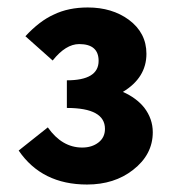

<svg xmlns="http://www.w3.org/2000/svg" viewBox="-20 -906 472 514"><path d="M213 -412Q92 -412 30 -503L108 -565Q146 -511 200 -511Q226 -511 243.5 -524.5Q261 -538 261 -561Q261 -617 159 -617V-691Q244 -691 244 -743Q244 -788 192 -788Q156 -788 121 -744L48 -809Q86 -850 124 -867Q163 -886 215 -886Q280 -886 325 -853Q372 -818 372 -762Q372 -698 309 -660Q345 -644 366 -618Q389 -588 389 -552Q389 -492 336 -451Q286 -412 213 -412Z"/></svg>

Font: GenSekiGothic TW H
Style: Regular
Weight: 900
Version: Version 1.501;PS 1;hotconv 16.6.51;makeotf.lib2.5.65220